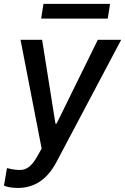

<svg xmlns="http://www.w3.org/2000/svg" viewBox="-30 -747 633 972"><path d="M59.7 204.5C146 204.5 209.9 160.2 256.4 72.1L583.5 -545.5H465.2L256.4 -121.1H250.7L183.2 -545.5H73.9L180.8 5L160.9 40.8C132.5 92 106.9 111.9 75.3 113.3C52.6 113.6 37.3 111.9 5.3 104L-9.9 192.8C2.5 198.5 27.7 204.5 59.7 204.5ZM178.3 -652.7H515.3L527.3 -727.3H190Z"/></svg>

Font: Magic Ui Pro Medium
Style: Italic
Weight: 500
Italic angle: -9.39999°
Designer: Stefan Endress, Andreas Faust
Version: Version 1.000;FEAKit 1.0